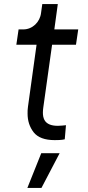

<svg xmlns="http://www.w3.org/2000/svg" viewBox="-20 -680 430 940"><path d="M248 6C259 6 281 6 297 2L303 -67C292 -66 276 -64 263 -64C195 -64 190 -104 190 -130C190 -138 191 -146 192 -154L235 -461H352L363 -536H246L263 -660H187L181 -617C176 -572 139 -536 94 -536H71L60 -461H159L117 -158C115 -146 115 -135 115 -124C115 -88 125 -58 145 -32C165 -7 199 6 248 6ZM183 240 272 70H182L114 240Z"/></svg>

Font: Plus Jakarta Sans
Style: Italic
Weight: 400
Italic angle: -8°
Designer: Gumpita Rahayu
Foundry: Tokotype
Version: Version 2.071;gftools[0.9.30]